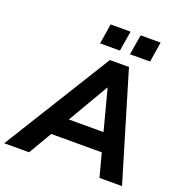

<svg xmlns="http://www.w3.org/2000/svg" viewBox="-207 -1048 1117 1184"><g transform="rotate(20 352.0 -456.5)"><path d="M-49 0 388 -705H513L724 0H576L527 -185L572 -153H166L221 -182L114 0ZM431 -540 259 -246 237 -274H541L511 -243L433 -540ZM492 -781 514 -913H645L624 -781ZM296 -781 317 -913H448L426 -781Z"/></g></svg>

Font: Nunito Sans 12pt ExtraLight 12pt ExtraBold
Style: Italic
Weight: 800
Italic angle: -9°
Version: Version 3.101;gftools[0.9.27]